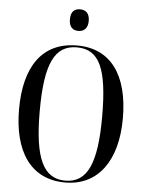

<svg xmlns="http://www.w3.org/2000/svg" viewBox="-61 -967 776 1026"><g transform="rotate(5 327.0 -454.5)"><path d="M327 -803C356 -803 378 -820 378 -861C378 -903 356 -919 327 -919C297 -919 277 -903 277 -861C277 -820 297 -803 327 -803ZM327 10C505 10 605 -133 605 -358C605 -590 509 -725 328 -725C139 -725 48 -585 48 -359C48 -137 139 10 327 10ZM327 0C209 0 159 -106 159 -358C159 -613 208 -715 328 -715C449 -715 494 -613 494 -358C494 -104 444 0 327 0Z"/></g></svg>

Font: Noto Serif Display Condensed Medium
Style: Regular
Weight: 500
Width: 3
Designer: Monotype Design Team
Foundry: Monotype Imaging Inc.
Version: Version 2.009